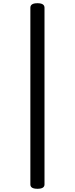

<svg xmlns="http://www.w3.org/2000/svg" viewBox="-20 -1098 465 1195"><path d="M213 77Q169 77 169 50V-1050Q169 -1078 213 -1078Q257 -1078 257 -1050V50Q257 77 213 77Z"/></svg>

Font: Playwrite ES
Style: Regular
Weight: 400
Designer: Veronika Burian, José Scaglione
Foundry: TypeTogether
Version: Version 1.002